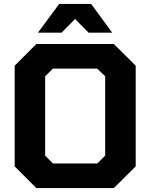

<svg xmlns="http://www.w3.org/2000/svg" viewBox="-20 -962 769 982"><path d="M174 -795 283 -942H446L554 -795H433L364 -865L295 -795ZM166 0 55 -111V-626L166 -737H562L674 -626V-111L562 0ZM251 -126H478L518 -166V-572L477 -611H251L211 -572V-166Z"/></svg>

Font: Tomorrow SemiBold
Style: Regular
Weight: 600
Designer: Tony de Marco, Monica Rizzolli
Foundry: Just in Type
Version: Version 2.002